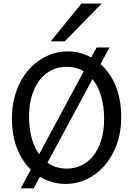

<svg xmlns="http://www.w3.org/2000/svg" viewBox="-20 -1011 753 1068"><path d="M141.6 -363.8Q141.6 -296.9 156 -244.1Q170.4 -191.4 197.8 -153.3L445.8 -614.3Q403.8 -639.6 351.6 -639.6Q305.2 -639.6 266.6 -620.4Q228 -601.1 200.2 -565.2Q172.4 -529.3 157 -478.3Q141.6 -427.2 141.6 -363.8ZM559.1 -349.1Q559.1 -421.4 542.2 -477.3Q525.4 -533.2 494.6 -571.3L244.1 -106Q290 -73.2 351.6 -73.2Q396.5 -73.2 434.6 -92Q472.7 -110.8 500.2 -146.2Q527.8 -181.6 543.5 -232.9Q559.1 -284.2 559.1 -349.1ZM588.9 -747.1 539.6 -654.8Q564.9 -631.8 586.2 -601.8Q607.4 -571.8 622.6 -535.2Q637.7 -498.5 646 -454.8Q654.3 -411.1 654.3 -361.3Q654.3 -273.4 628.2 -204.1Q602.1 -134.8 558.8 -86.7Q515.6 -38.6 460.4 -13.2Q405.3 12.2 346.7 12.2Q269 12.2 202.1 -27.8L167.5 36.6H95.2L151.4 -67.4Q103.5 -113.8 75 -185.1Q46.4 -256.3 46.4 -351.6Q46.4 -410.2 58.3 -460.4Q70.3 -510.7 91.6 -552.2Q112.8 -593.8 142.1 -626Q171.4 -658.2 205.8 -680.2Q240.2 -702.1 278.6 -713.6Q316.9 -725.1 356.4 -725.1Q391.1 -725.1 424.1 -716.6Q457 -708 487.3 -691.4L517.6 -747.1ZM545.4 -991.2 340.3 -781.2H262.2L433.1 -991.2Z"/></svg>

Font: Andika Compact
Style: Regular
Weight: 400
Designer: Victor Gaultney, Annie Olsen, Julie Remington, Don Collingsworth, Eric Hays, Becca Hirsbrunner
Foundry: SIL International
Version: Version 5.000 ; LnSpcTght